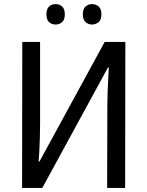

<svg xmlns="http://www.w3.org/2000/svg" viewBox="-20 -919 721 939"><path d="M88 0 89 -714H176V-309Q176 -281 175 -247.5Q174 -214 172.5 -182.5Q171 -151 169 -129H173L492 -714H593L592 0H504L505 -407Q505 -438 506.5 -473Q508 -508 509.5 -539Q511 -570 512 -589H508L187 0ZM207 -849Q207 -875 220 -887Q233 -899 252 -899Q271 -899 284 -887Q297 -875 297 -849Q297 -823 284 -811Q271 -799 252 -799Q233 -799 220 -811Q207 -823 207 -849ZM385 -849Q385 -875 398.5 -887Q412 -899 430 -899Q449 -899 462.5 -887Q476 -875 476 -849Q476 -823 462.5 -811Q449 -799 430 -799Q412 -799 398.5 -811Q385 -823 385 -849Z"/></svg>

Font: Noto Sans SemiCondensed
Style: Regular
Weight: 400
Width: 4
Designer: Monotype Design Team
Foundry: Monotype Imaging Inc.
Version: Version 2.013; ttfautohint (v1.8.4.7-5d5b)